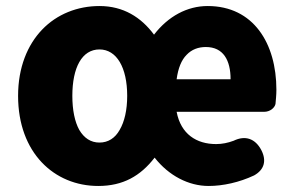

<svg xmlns="http://www.w3.org/2000/svg" viewBox="-20 -603 978 637"><path d="M120 -505C71 -454 40 -379 40 -285C40 -96 160 14 306 14C388 14 446 -19 493 -80C540 -20 606 14 672 14C720 14 774 2 823 -21C857 -40 865 -70 847 -105C827 -143 794 -155 755 -136C736 -129 717 -125 697 -125C632 -125 580 -158 566 -232H727H856C876 -232 891 -245 894 -258C895 -271 897 -287 897 -305C897 -459 821 -583 669 -583C601 -583 538 -549 491 -488C448 -546 389 -583 310 -583C237 -583 169 -556 120 -505ZM243 -172C228 -199 220 -238 220 -285C220 -379 252 -439 310 -439C367 -439 402 -379 402 -285C402 -238 393 -199 377 -172C362 -145 339 -130 310 -130C281 -130 259 -145 243 -172ZM599 -421C616 -439 638 -447 663 -447C721 -447 745 -403 745 -340H655H566C571 -377 582 -404 599 -421Z"/></svg>

Font: GenSenRounded2 TW H
Style: Regular
Weight: 900
Version: Version 2.100;PS 2.1;hotconv 16.6.51;makeotf.lib2.5.65220 DE